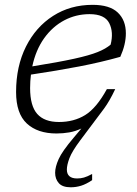

<svg xmlns="http://www.w3.org/2000/svg" viewBox="-20 -542 566 794"><path d="M410 -92.5 312.5 37.5Q278 83.5 267.2 112Q256.5 140.5 256.5 159Q256.5 196 299 196Q314 196 327.2 192.2Q340.5 188.5 361 177.5V203Q336.5 219.5 315.5 226Q294.5 232.5 272.5 232.5Q238 232.5 223 215.2Q208 198 208 172.5Q208 148.5 222.5 116Q237 83.5 285 27L316.5 -10.5Q292 1 266.5 5.5Q241 10 213.5 10Q135.5 10 91 -31.2Q46.5 -72.5 46.5 -161.5Q46.5 -267.5 87.2 -349Q128 -430.5 199.5 -476.2Q271 -522 363 -522Q433.5 -522 467 -490.2Q500.5 -458.5 500.5 -404Q500.5 -358.5 477.5 -307Q397.5 -284.5 307.8 -267.2Q218 -250 108 -233.5Q104.5 -206.5 104.5 -178Q104.5 -104 134 -70.8Q163.5 -37.5 224 -37.5Q285.5 -37.5 332.2 -66.2Q379 -95 422 -173.5H456.5Q433.5 -124.5 410 -92.5ZM350.5 -483.5Q294 -483.5 245.5 -457.8Q197 -432 162.5 -383.8Q128 -335.5 113.5 -267.5Q222.5 -285 286.2 -299Q350 -313 384 -326.8Q418 -340.5 437.5 -357.5Q450.5 -409 431.8 -446.2Q413 -483.5 350.5 -483.5Z"/></svg>

Font: Newsreader 6pt Light
Style: Italic
Weight: 300
Italic angle: -17°
Designer: Hugues Gentile
Foundry: Production Type
Version: Version 1.003; ttfautohint (v1.8.3)